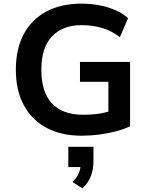

<svg xmlns="http://www.w3.org/2000/svg" viewBox="-20 -735 819 1054"><path d="M429 10Q316 10 235 -33.5Q154 -77 110.5 -158Q67 -239 67 -352Q67 -466 110 -547Q153 -628 234 -671.5Q315 -715 426 -715Q478 -715 525.5 -706Q573 -697 614 -679Q655 -661 683 -635L638 -531Q591 -567 539 -582Q487 -597 428 -597Q324 -597 265.5 -535.5Q207 -474 207 -352Q207 -229 265.5 -167Q324 -105 437 -105Q487 -105 529.5 -112Q572 -119 608 -134L575 -74V-286H419V-395H694V-42Q662 -26 618.5 -14.5Q575 -3 526 3.5Q477 10 429 10ZM432 299 378 264Q402 241 412.5 215.5Q423 190 423 165L451 182H355V71H493V151Q493 194 479 231.5Q465 269 432 299Z"/></svg>

Font: Nunito Sans 8pt
Style: Bold
Weight: 700
Version: Version 3.101;gftools[0.9.27]